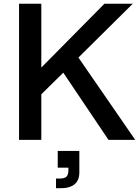

<svg xmlns="http://www.w3.org/2000/svg" viewBox="-20 -749 744 1028"><path d="M82 0V-729H201.2V-387.2L539.1 -729H690.9L399.9 -440.9L704.1 0H561L318.8 -359.9L201.2 -244.1V0ZM279.8 258.8V207H298.8Q325.7 207 335.9 196.8Q346.2 186.5 346.2 162.1V148.9H289.1V59.1H404.8V173.8Q404.8 258.8 303.2 258.8Z"/></svg>

Font: BDO Grotesk Medium
Style: Regular
Weight: 500
Designer: Deni Anggara
Foundry: Lokal Container
Version: Version 2.000